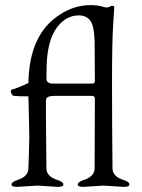

<svg xmlns="http://www.w3.org/2000/svg" viewBox="-20 -726 552 749"><path d="M186 -399.9H340.8Q349.6 -399.9 350.1 -410.2L349.1 -565.9Q347.2 -627 331.5 -646.5Q315.9 -666 287.1 -666Q237.3 -666 201.7 -618.2Q166 -570.3 162.1 -475.1L161.1 -419.9Q161.1 -399.9 186 -399.9ZM44.9 2.9Q24.9 2.9 24.9 -6.3Q24.9 -15.6 47.9 -23.9Q89.8 -37.1 90.8 -67.9Q93.8 -149.9 94.2 -187Q94.2 -224.1 90.8 -350.1Q52.7 -350.1 32.2 -352.1Q29.3 -353 25.4 -359.4Q22 -366.2 22 -370.1Q22 -374 24.9 -376Q44.9 -380.9 90.8 -401.9Q93.8 -591.8 211.9 -668Q269 -706.1 333 -706.1Q363.8 -706.1 386.2 -698.2Q398.4 -696.3 400.9 -696.8Q422.9 -709 425.8 -698.2Q425.8 -694.3 421.4 -628.9Q417 -563.5 417 -407.2Q417 -250 418.9 -67.9Q419.9 -37.1 461.9 -23.9Q484.9 -16.6 484.9 -6.8Q484.9 2.9 464.8 2.9H461.9L383.8 -2L306.2 2.9H303.2Q283.2 2.9 283.2 -6.3Q283.2 -15.6 306.2 -23.9Q348.1 -37.1 349.1 -67.9L350.1 -341.8Q350.1 -351.6 338.9 -352.1H201.2Q174.8 -352.1 167 -347.7Q159.2 -343.3 159.2 -332V-270Q159.2 -255.9 161.1 -67.9Q162.1 -37.1 204.1 -23.9Q227.1 -16.6 227.1 -6.8Q227.1 2.9 207 2.9H204.1L126 -2L47.9 2.9Z"/></svg>

Font: EBGaramond
Style: Regular
Weight: 400
Version: Version 000.012g